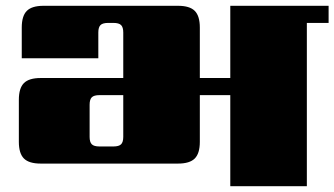

<svg xmlns="http://www.w3.org/2000/svg" viewBox="-20 -642 1153 662"><path d="M405 -170V-314H323Q304 -314 296.5 -306.5Q289 -299 289 -281V-170Q289 -152 296.5 -144.5Q304 -137 323 -137H371Q390 -137 397.5 -144.5Q405 -152 405 -170ZM1113 -622V-563H1038V0H774V-314H669V-153Q669 -113 651.5 -95.5Q634 -78 594 -78H120Q80 -78 62.5 -95.5Q45 -113 45 -153V-298Q45 -338 62.5 -355.5Q80 -373 120 -373H405V-530Q405 -548 397.5 -555.5Q390 -563 371 -563H353Q334 -563 326.5 -555.5Q319 -548 319 -530V-441H55V-547Q55 -587 72.5 -604.5Q90 -622 130 -622H594Q634 -622 651.5 -604.5Q669 -587 669 -547V-373H774V-622Z"/></svg>

Font: Sarpanch Black
Style: Regular
Weight: 900
Designer: Manushi Parikh (Devanagari and Latin), Jyotish Sonowal (Devanagari)
Foundry: Indian Type Foundry
Version: Version 2.004;PS 1.0;hotconv 1.0.78;makeotf.lib2.5.61930; tt